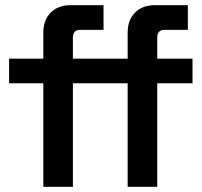

<svg xmlns="http://www.w3.org/2000/svg" viewBox="-20 -720 778 740"><path d="M147 0V-399H15V-494H147V-594Q147 -643 175.5 -671.5Q204 -700 251 -700H379V-605H289Q261 -605 261 -575V-494H367V-399H261V0ZM472 0V-399H367V-494H472V-594Q472 -643 500.5 -671.5Q529 -700 576 -700H704V-605H614Q586 -605 586 -575V-494H722V-399H586V0Z"/></svg>

Font: Space Grotesk Frontify SemiBold
Style: Regular
Weight: 600
Designer: Florian Karsten
Version: Version 2.000